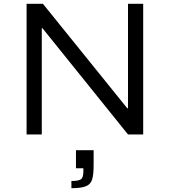

<svg xmlns="http://www.w3.org/2000/svg" viewBox="-20 -708 893 1011"><path d="M120 0V-688H206L650 -138H654V-688H734V0H654L204 -559H200V0ZM356 283V245Q396 245 407.5 235Q419 225 419 195V178H380V83H473V163Q473 212 465 237.5Q457 263 431.5 273Q406 283 356 283Z"/></svg>

Font: Saira Expanded
Style: Regular
Weight: 400
Width: 7
Designer: Hector Gatti with collaboration of the Omnibus-Type team
Foundry: Omnibus-Type
Version: Version 1.100; ttfautohint (v1.8.3)